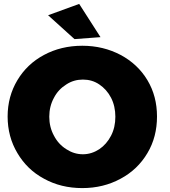

<svg xmlns="http://www.w3.org/2000/svg" viewBox="-20 -948 867 982"><path d="M597 -667C538 -698 473 -714 401 -714C328 -714 263 -698 205 -667C147 -636 102 -593 69 -538C36 -483 19 -421 19 -352C19 -283 36 -220 69 -165C102 -109 147 -65 205 -34C263 -2 328 14 401 14C473 14 538 -2 597 -34C655 -65 701 -109 734 -165C767 -220 783 -283 783 -352C783 -421 767 -483 734 -538C701 -593 655 -636 597 -667ZM319 -516C345 -533 373 -541 404 -541C435 -541 463 -533 488 -516C513 -499 533 -477 548 -448C563 -419 570 -386 570 -351C570 -315 563 -283 548 -254C533 -225 513 -202 488 -185C462 -168 434 -159 404 -159C373 -159 345 -168 319 -185C292 -202 271 -225 256 -254C240 -283 232 -316 232 -351C232 -386 240 -419 256 -448C271 -477 292 -499 319 -516ZM385 -928 226 -870 361 -748 494 -758Z"/></svg>

Font: Argentum Sans ExtraBold
Style: Regular
Weight: 800
Designer: Julieta Ulanovsky
Foundry: Julieta Ulanovsky
Version: Version 5.001;February 15, 2019;FontCreator 11.5.0.2425 64-b